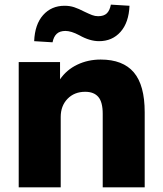

<svg xmlns="http://www.w3.org/2000/svg" viewBox="-20 -806 700 826"><path d="M60.5 -539.1H238.3V-464.8Q266.6 -505.9 312.5 -527.8Q358.4 -549.8 413.1 -549.8Q508.8 -549.8 555.7 -494.6Q602.5 -439.5 602.5 -323.2V0H421.9V-316.4Q421.9 -367.2 402.8 -389.2Q383.8 -411.1 346.7 -411.1Q299.8 -411.1 270.5 -380.9Q241.2 -350.6 241.2 -302.7V0H60.5ZM257.8 -781.2Q280.3 -781.2 299.3 -774.9Q318.4 -768.6 342.8 -755.9Q363.3 -746.1 376 -741.2Q388.7 -736.3 402.3 -736.3Q426.8 -736.3 439.5 -748.5Q452.1 -760.7 457 -786.1L537.1 -781.2Q534.2 -709 498.5 -668.9Q462.9 -628.9 406.2 -628.9Q366.2 -628.9 321.3 -654.3Q286.1 -672.9 261.7 -672.9Q237.3 -672.9 224.1 -660.6Q210.9 -648.4 206.1 -624L127 -628.9Q129.9 -701.2 165.5 -741.2Q201.2 -781.2 257.8 -781.2Z"/></svg>

Font: Min Sans Black
Style: Regular
Weight: 900
Designer: Jinseong-Kim, NotoSansCJK, Nunito
Foundry: Jinseong-Kim
Version: Version 1.000